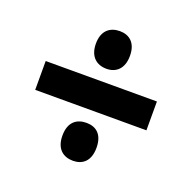

<svg xmlns="http://www.w3.org/2000/svg" viewBox="-92 -650 658 657"><g transform="rotate(20 237.0 -322.0)"><path d="M238 -421C272 -421 299 -442 299 -490C299 -538 272 -558 238 -558C203 -558 175 -538 175 -490C175 -442 203 -421 238 -421ZM439 -375H34V-270H439ZM238 -86C272 -86 299 -106 299 -155C299 -205 272 -224 238 -224C203 -224 175 -205 175 -155C175 -106 203 -86 238 -86Z"/></g></svg>

Font: Noto Sans Oriya ExtCond Bold
Style: Bold
Weight: 700
Width: 2
Designer: Amélie Bonet and Sol Matas
Foundry: Google LLC
Version: Version 2.006